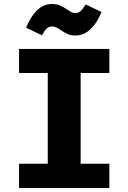

<svg xmlns="http://www.w3.org/2000/svg" viewBox="-20 -937 640 957"><path d="M525 -573H382V-121H525V0H75V-121H218V-573H75V-693H525ZM283 -787Q258 -805 242 -805Q224 -805 213 -795Q202 -785 189 -761L110 -799Q131 -852 163.5 -884.5Q196 -917 239 -917Q262 -917 278.5 -910Q295 -903 314 -890Q327 -881 336 -876.5Q345 -872 355 -872Q371 -872 382 -882Q393 -892 407 -915L486 -877Q465 -824 431.5 -792Q398 -760 356 -760Q334 -760 318 -767Q302 -774 283 -787Z"/></svg>

Font: Fira Mono
Style: Bold
Weight: 700
Monospace: yes
Designer: Carrois Corporate & Edenspiekermann AG
Foundry: Carrois Corporate GbR & Edenspiekermann AG
Version: Version 3.206